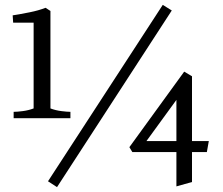

<svg xmlns="http://www.w3.org/2000/svg" viewBox="-20 -747 915 788"><path d="M36 -262V-288Q50 -288 73.5 -291Q97 -294 118 -302V-654H34L32 -684Q64 -689 101.5 -696.5Q139 -704 167 -715L187 -702V-302Q208 -294 232 -291Q256 -288 269 -288V-262ZM214 21 177 -3 648 -727 685 -704ZM511 -143 736 -453 768 -434V-168H837L829 -123H768V0L704 18V-123H523ZM581 -168H704V-337Z"/></svg>

Font: Joan
Style: Regular
Weight: 400
Designer: Paolo Biagini
Version: Version 1.001; ttfautohint (v1.8.4.7-5d5b);gftools[0.9.30]